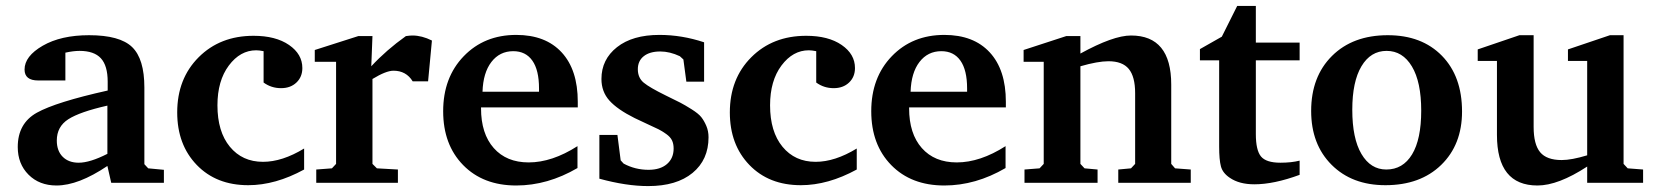

<svg xmlns="http://www.w3.org/2000/svg" viewBox="-20 -618 5592 649"><path d="M40 -121Q40 -201 104.5 -237Q169 -273 344 -312V-342Q344 -396 321 -421Q298 -446 249 -446Q228 -446 201 -440V-346H109Q63 -346 63 -383Q63 -428 124.5 -463.5Q186 -499 281 -499Q385 -499 426.5 -459Q468 -419 468 -322V-63L481 -49L534 -44V0H356L343 -57Q245 9 171 9Q113 9 76.5 -27.5Q40 -64 40 -121ZM172 -143Q172 -108 192 -88Q212 -68 246 -68Q284 -68 343 -98V-261Q250 -240 211 -215Q172 -190 172 -143Z M579 -238Q579 -352 651.5 -424.5Q724 -497 837 -497Q912 -497 957 -466Q1002 -435 1002 -388Q1002 -358 982 -339Q962 -320 930 -320Q897 -320 871 -339V-445Q856 -448 846 -448Q792 -448 753.5 -396.5Q715 -345 715 -262Q715 -173 757 -122Q799 -71 869 -71Q934 -71 1008 -116V-45Q911 8 819 8Q711 8 645 -60.5Q579 -129 579 -238Z M1044 -409V-449L1191 -496H1239L1235 -394Q1286 -449 1352 -496Q1366 -498 1374 -498Q1406 -498 1440 -481L1427 -343H1375Q1353 -379 1310 -379Q1285 -379 1239 -351V-64L1254 -49L1325 -45V0H1049V-45L1102 -49L1116 -64V-409Z M1478 -242Q1478 -356 1547.5 -428Q1617 -500 1725 -500Q1824 -500 1878.5 -441Q1933 -382 1933 -274V-255H1606V-252Q1606 -166 1649 -117.5Q1692 -69 1767 -69Q1846 -69 1932 -124V-50Q1831 9 1725 9Q1613 9 1545.5 -60Q1478 -129 1478 -242ZM1611 -308H1802V-319Q1802 -381 1779.5 -413Q1757 -445 1715 -445Q1669 -445 1641 -408.5Q1613 -372 1611 -308Z M2006 -14V-162H2067L2078 -76L2088 -65Q2127 -44 2172 -44Q2212 -44 2234.5 -63.5Q2257 -83 2257 -116Q2257 -132 2251.5 -143.5Q2246 -155 2232 -165Q2218 -175 2206 -181Q2194 -187 2167.5 -199Q2141 -211 2125 -219Q2067 -248 2040 -278Q2013 -308 2013 -351Q2013 -417 2065.5 -458.5Q2118 -500 2209 -500Q2285 -500 2360 -475V-342H2300L2290 -417L2278 -428Q2244 -444 2212 -444Q2176 -444 2156 -428Q2136 -412 2136 -384Q2136 -355 2156 -338.5Q2176 -322 2229 -296Q2264 -279 2279.5 -271Q2295 -263 2318 -248.5Q2341 -234 2350.5 -222Q2360 -210 2367.5 -192.5Q2375 -175 2375 -154Q2375 -78 2321 -33.5Q2267 11 2171 11Q2097 11 2006 -14Z M2447 -238Q2447 -352 2519.5 -424.5Q2592 -497 2705 -497Q2780 -497 2825 -466Q2870 -435 2870 -388Q2870 -358 2850 -339Q2830 -320 2798 -320Q2765 -320 2739 -339V-445Q2724 -448 2714 -448Q2660 -448 2621.5 -396.5Q2583 -345 2583 -262Q2583 -173 2625 -122Q2667 -71 2737 -71Q2802 -71 2876 -116V-45Q2779 8 2687 8Q2579 8 2513 -60.5Q2447 -129 2447 -238Z M2925 -242Q2925 -356 2994.5 -428Q3064 -500 3172 -500Q3271 -500 3325.5 -441Q3380 -382 3380 -274V-255H3053V-252Q3053 -166 3096 -117.5Q3139 -69 3214 -69Q3293 -69 3379 -124V-50Q3278 9 3172 9Q3060 9 2992.5 -60Q2925 -129 2925 -242ZM3058 -308H3249V-319Q3249 -381 3226.5 -413Q3204 -445 3162 -445Q3116 -445 3088 -408.5Q3060 -372 3058 -308Z M3440 -409V-449L3584 -496H3632V-437Q3743 -498 3803 -498Q3939 -498 3939 -332V-64L3952 -49L4005 -45V0H3760V-45L3803 -49L3817 -64V-303Q3817 -359 3795.5 -385Q3774 -411 3727 -411Q3691 -411 3632 -394V-64L3646 -49L3690 -45V0H3443V-45L3494 -49L3508 -64V-409Z M4036 -414V-452L4110 -494L4162 -598H4225V-474H4373V-414H4225V-165Q4225 -110 4242.5 -89Q4260 -68 4308 -68Q4345 -68 4373 -75V-27Q4286 5 4220 5Q4169 5 4137 -17Q4113 -33 4107 -55.5Q4101 -78 4101 -123V-414Z M4412 -243Q4412 -359 4482.5 -429Q4553 -499 4671 -499Q4786 -499 4854 -429.5Q4922 -360 4922 -241Q4922 -129 4851.5 -60.5Q4781 8 4663 8Q4550 8 4481 -61Q4412 -130 4412 -243ZM4551 -247Q4551 -150 4582 -97.5Q4613 -45 4666 -45Q4722 -45 4753 -96Q4784 -147 4784 -244Q4784 -341 4752.5 -393.5Q4721 -446 4667 -446Q4613 -446 4582 -394Q4551 -342 4551 -247Z M4975 -412V-451L5116 -499H5164V-189Q5164 -130 5186 -103.5Q5208 -77 5259 -77Q5292 -77 5345 -93V-412H5280V-451L5422 -499H5468V-64L5482 -49L5534 -45V0H5345V-55Q5247 9 5177 9Q5040 9 5040 -162V-412Z"/></svg>

Font: Khartiya
Style: Bold
Weight: 700
Version: Version 1.0.2